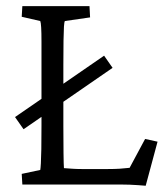

<svg xmlns="http://www.w3.org/2000/svg" viewBox="-20 -593 529 617"><path d="M448.2 3.9Q437.5 2.9 423.8 2Q410.2 1 396.5 0.5Q382.8 0 370.1 0H51.8L49.8 -34.2L109.4 -46.9Q110.4 -51.8 111.3 -67.9Q112.3 -84 112.8 -113.8Q113.3 -143.6 113.3 -188.5V-383.8Q113.3 -429.7 113.3 -459Q113.3 -488.3 112.3 -504.9Q111.3 -521.5 109.4 -525.4L49.8 -539.1L51.8 -573.2H267.6L269.5 -537.1L188.5 -525.4Q186.5 -522.5 185.5 -507.3Q184.6 -492.2 184.1 -462.4Q183.6 -432.6 183.6 -383.8V-188.5Q183.6 -139.6 184.1 -101.1Q184.6 -62.5 185.5 -52.7Q198.2 -51.8 211.9 -50.8Q225.6 -49.8 242.2 -49.8H327.1Q348.6 -49.8 364.3 -50.8Q379.9 -51.8 396.5 -53.7L446.3 -146.5L486.3 -137.7ZM55.7 -177.7 28.3 -216.8 314.5 -414.1 341.8 -375Z"/></svg>

Font: Crimson Pro Light
Style: Regular
Weight: 300
Designer: Jacques Le Bailly
Foundry: Baron von Fonthausen
Version: Version 1.003